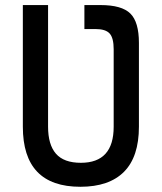

<svg xmlns="http://www.w3.org/2000/svg" viewBox="-20 -713 626 743"><path d="M306.6 -693.4H369.1Q451.2 -693.4 484.4 -660.6Q517.6 -627.9 517.6 -546.9V-222.7Q517.6 -106.4 460 -48.3Q402.3 9.8 291 9.8Q68.4 9.8 68.4 -222.7V-693.4H166V-222.7Q166 -153.3 196.5 -118.2Q227.1 -83 293 -83Q419.9 -83 419.9 -222.7V-522.5Q419.9 -565.9 404.3 -583.3Q388.7 -600.6 349.6 -600.6H306.6Z"/></svg>

Font: Cascadia Code PL
Style: Regular
Weight: 400
Monospace: yes
Designer: Aaron Bell
Foundry: Saja Typeworks
Version: Version 2102.003